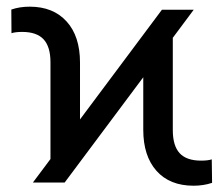

<svg xmlns="http://www.w3.org/2000/svg" viewBox="-20 -558 683 587"><path d="M80.6 0 134.3 -71.8V-367.7Q134.3 -415 113.3 -437.7Q92.3 -460.4 47.9 -460.4Q26.9 -460.4 15.1 -456.5L14.6 -528.8Q40 -537.6 70.8 -537.6Q142.6 -537.6 183.6 -492.4Q224.6 -447.3 224.6 -366.7V-192.9L475.1 -528.3H572.3L508.3 -442.4V-160.2Q508.3 -112.3 529.3 -89.6Q550.3 -66.9 594.7 -66.9Q615.7 -66.9 627.4 -70.8L628.4 1Q602.1 9.8 571.8 9.8Q499 9.8 458.5 -35.6Q418 -81.1 418 -161.1V-321.8L177.7 0Z"/></svg>

Font: Roboto
Style: Regular
Weight: 400
Designer: Google
Version: Version 2.134; 2016; ttfautohint (v1.6)